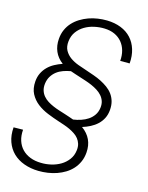

<svg xmlns="http://www.w3.org/2000/svg" viewBox="-146 -806 872 1133"><g transform="rotate(15 290.0 -239.5)"><path d="M517.1 -214.8Q514.6 -185.5 503.2 -163.1Q491.7 -140.6 473.6 -123.8Q455.6 -106.9 432.4 -95Q409.2 -83 383.8 -75.2Q455.1 -23.9 448.2 63.5Q445.8 95.2 434.3 120.8Q422.9 146.5 404.8 166.5Q386.7 186.5 363.3 200.9Q339.8 215.3 313.2 224.6Q286.6 233.9 258.1 238Q229.5 242.2 201.2 241.7Q153.3 240.7 113.5 226.3Q73.7 211.9 45.9 185.1Q18.1 158.2 4.2 119.4Q-9.8 80.6 -5.9 31.2L51.8 30.3Q48.8 67.4 58.3 96.9Q67.9 126.5 88.1 147.5Q108.4 168.5 137.7 179.9Q167 191.4 203.6 191.9Q233.9 192.9 265.1 185.8Q296.4 178.7 322.8 163.1Q349.1 147.5 367.4 123Q385.7 98.6 389.6 64.9Q392.1 43.5 387 26.4Q381.8 9.3 371.1 -4.2Q360.4 -17.6 345.2 -27.6Q330.1 -37.6 313 -45.7Q295.9 -53.7 277.8 -59.8Q259.8 -65.9 243.2 -71.3Q207 -83 170.9 -97.7Q134.8 -112.3 106.2 -134.5Q77.6 -156.7 61 -188.2Q44.4 -219.7 47.9 -264.6Q50.3 -293 61.3 -315.4Q72.3 -337.9 89.6 -355.2Q106.9 -372.6 129.4 -384.8Q151.9 -397 177.2 -405.8Q143.6 -431.2 128.7 -465.8Q113.8 -500.5 117.2 -542.5Q119.6 -573.7 131.1 -599.4Q142.6 -625 160.9 -644.8Q179.2 -664.6 202.9 -679.2Q226.6 -693.8 253.2 -703.4Q279.8 -712.9 308.3 -717Q336.9 -721.2 364.7 -720.7Q412.1 -719.7 450 -704.6Q487.8 -689.5 512.9 -662.1Q538.1 -634.8 550 -596.2Q562 -557.6 558.1 -510.3H500.5Q503.4 -544.4 495.4 -573.2Q487.3 -602.1 469.5 -623.5Q451.7 -645 424.6 -657.5Q397.5 -669.9 362.3 -670.9Q331.5 -671.9 300 -665Q268.6 -658.2 242.2 -642.6Q215.8 -627 197.8 -602.5Q179.7 -578.1 175.8 -543.9Q171.9 -510.3 184.6 -487.3Q197.3 -464.4 219.2 -448.7Q241.2 -433.1 269 -422.9Q296.9 -412.6 323.2 -404.3Q346.7 -396.5 370.8 -387.9Q395 -379.4 417.2 -368.2Q439.5 -356.9 459 -342.8Q478.5 -328.6 492.2 -310.1Q505.9 -291.5 512.7 -268.1Q519.5 -244.6 517.1 -214.8ZM297.4 -356Q281.7 -360.8 266.4 -366Q251 -371.1 235.4 -376.5Q211.9 -372.6 189.9 -364.7Q168 -356.9 150.6 -343.5Q133.3 -330.1 121.6 -311Q109.9 -292 106.4 -266.1Q103.5 -242.2 109.4 -223.9Q115.2 -205.6 127 -191.7Q138.7 -177.7 155.3 -167.2Q171.9 -156.7 190.7 -148.7Q209.5 -140.6 229 -134.5Q248.5 -128.4 266.6 -122.6Q280.8 -118.2 294.2 -113.5Q307.6 -108.9 321.3 -104Q344.7 -107.4 367.9 -115Q391.1 -122.6 410.4 -135.5Q429.7 -148.4 442.9 -167.5Q456.1 -186.5 459.5 -212.9Q462.4 -235.8 456.3 -253.7Q450.2 -271.5 437.7 -285.6Q425.3 -299.8 408.2 -310.5Q391.1 -321.3 372.1 -329.6Q353 -337.9 333.7 -344.2Q314.5 -350.6 297.4 -356Z"/></g></svg>

Font: Roboto Mono Light
Style: Italic
Weight: 300
Designer: Google
Version: Version 2.000985; 2015; ttfautohint (v1.3)